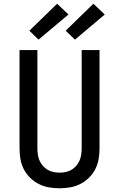

<svg xmlns="http://www.w3.org/2000/svg" viewBox="-20 -1004 640 1032"><path d="M300 8Q271 8 242.5 3Q214 -2 188.5 -15Q163 -28 142 -48.5Q121 -69 108 -94.5Q95 -120 90 -148.5Q85 -177 85 -206V-735H181V-206Q181 -190 183.5 -173Q186 -156 192.5 -141Q199 -126 210 -113Q221 -100 235.5 -91.5Q250 -83 266.5 -79.5Q283 -76 300 -76Q317 -76 333.5 -79.5Q350 -83 364.5 -91.5Q379 -100 390 -113Q401 -126 407.5 -141Q414 -156 416.5 -173Q419 -190 419 -206V-735H515V-206Q515 -177 510 -148.5Q505 -120 492 -94.5Q479 -69 458 -48.5Q437 -28 411.5 -15Q386 -2 357.5 3Q329 8 300 8ZM383 -791 333 -839 482 -984 543 -926ZM187 -791 138 -839 287 -984 348 -926Z"/></svg>

Font: Iosevka SS04 Medium Extended
Style: Regular
Weight: 500
Width: 7
Monospace: yes
Designer: Belleve Invis
Foundry: Belleve Invis
Version: Version 19.0.0; ttfautohint (v1.8.4)